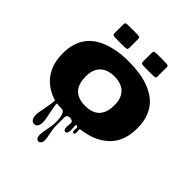

<svg xmlns="http://www.w3.org/2000/svg" viewBox="-316 -1075 1602 1602"><g transform="rotate(45 485.0 -274.5)"><path d="M337.9 -731H284.2Q241.2 -731 232.7 -734.4Q224.1 -737.8 224.1 -759.3V-853.5Q224.1 -875 232.7 -878.4Q241.2 -881.8 284.2 -881.8H337.9Q380.9 -881.8 389.4 -878.4Q397.9 -875 397.9 -853.5V-759.3Q397.9 -737.8 389.4 -734.4Q380.9 -731 337.9 -731ZM673.8 -731H619.1Q576.2 -731 567.9 -734.4Q559.6 -737.8 559.6 -759.3V-853.5Q559.6 -875 567.9 -878.4Q576.2 -881.8 619.1 -881.8H673.8Q716.8 -881.8 725.1 -878.4Q733.4 -875 733.4 -853.5V-759.3Q733.4 -737.8 725.1 -734.4Q716.8 -731 673.8 -731ZM493.7 79.1 497.1 32.2Q497.1 20 485.4 13.4Q473.6 6.8 460 6.8Q446.3 6.8 435.5 14.2Q424.8 21.5 424.8 35.2V147.5Q424.8 171.9 435.1 219.2Q445.3 266.6 445.3 286.9Q445.3 307.1 436.5 320.3Q427.7 333.5 412.4 333.5Q397 333.5 389.2 319.8Q381.3 306.2 381.3 284.2Q381.3 262.2 392.6 208Q403.8 153.8 403.8 124Q403.8 3.4 358.9 3.4Q298.3 3.4 298.3 -1.5V-0.5Q298.3 33.2 313.2 98.4Q328.1 163.6 328.1 191.9Q328.1 220.2 317.9 238.5Q307.6 256.8 286.4 256.8Q265.1 256.8 253.2 239.3Q241.2 221.7 241.2 193.6Q241.2 165.5 255.4 97.4Q269.5 29.3 269.5 -5.9Q153.8 -42.5 95.5 -125.5Q37.1 -208.5 37.1 -330.6Q37.1 -583.5 292 -649.9Q374.5 -671.4 462.6 -671.4Q550.8 -671.4 612.5 -661.6Q674.3 -651.9 732.2 -627.2Q790 -602.5 830.8 -564.7Q871.6 -526.9 896 -467Q920.4 -407.2 920.4 -330.6Q920.4 -174.3 832.5 -88.6Q744.6 -2.9 585.4 16.6Q583.5 20 583.5 27.3L585.9 54.2Q585.9 79.1 572.3 79.1Q558.6 79.1 558.6 55.2L560.1 27.8Q560.1 13.2 539.1 13.2Q537.1 17.6 537.1 29.8L539.6 77.1Q539.6 91.8 534.2 105.5Q528.8 119.1 516.1 119.1Q493.7 119.1 493.7 79.1ZM309.1 -330.1Q309.1 -151.4 479 -151.4Q648.9 -151.4 648.9 -330.1Q648.9 -412.1 605 -455.6Q561 -499 479 -499Q397 -499 353 -455.6Q309.1 -412.1 309.1 -330.1Z"/></g></svg>

Font: Nosifer
Style: Regular
Weight: 400
Version: Version 001.002